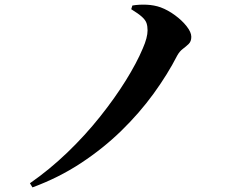

<svg xmlns="http://www.w3.org/2000/svg" viewBox="-20 -764 1040 834"><path d="M110 32Q195 -27 272.5 -101.5Q350 -176 414.5 -257Q479 -338 526.5 -414.5Q574 -491 600 -553Q611 -578 616 -597.5Q621 -617 621 -632Q621 -650 616.5 -663.5Q612 -677 596.5 -691Q581 -705 550 -724L555 -740Q584 -745 617 -743.5Q650 -742 678 -732Q710 -720 740.5 -697.5Q771 -675 791 -649.5Q811 -624 811 -604Q811 -584 799.5 -573Q788 -562 774 -551.5Q760 -541 750 -523Q708 -441 647 -357Q586 -273 507 -196Q428 -119 331.5 -55.5Q235 8 121 50Z"/></svg>

Font: Noto Serif JP ExtraBold
Style: Regular
Weight: 800
Designer: Ryoko NISHIZUKA 西塚涼子 (kana & ideographs); Frank Grießhammer (Latin, Greek & Cyrillic); Wenlong ZHANG 张文龙 (bopomofo); San
Foundry: Adobe
Version: Version 2.003-H1;hotconv 1.1.1;makeotfexe 2.6.0